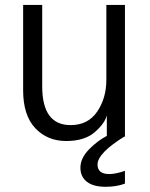

<svg xmlns="http://www.w3.org/2000/svg" viewBox="-20 -545 598 766"><path d="M72.3 -184.6V-525.4H148.4V-200.2Q148.4 -45.9 261.7 -45.9Q331.1 -45.9 367.7 -99.6Q404.3 -153.3 404.3 -226.6V-525.4H478.5V0H406.2V-85Q398.4 -52.7 357.9 -17.6Q317.4 17.6 244.1 17.6Q168.9 17.6 120.6 -33.7Q72.3 -85 72.3 -184.6ZM300.8 124Q300.8 86.9 334 52.2Q367.2 17.6 406.2 -2.9H480.5Q369.1 65.4 369.1 111.3Q369.1 149.4 416 149.4Q440.4 149.4 478.5 136.7V187.5Q445.3 200.2 401.4 200.2Q352.5 200.2 326.7 180.2Q300.8 160.2 300.8 124Z"/></svg>

Font: Gothic A1
Style: Regular
Weight: 400
Designer: HanYang I&C Co.,Ltd.
Foundry: HanYang I&C Co.,Ltd.
Version: Version 2.50